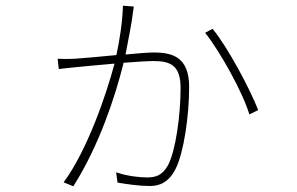

<svg xmlns="http://www.w3.org/2000/svg" viewBox="-20 -622 1040 673"><path d="M411 -602C409 -542 399 -480 388 -429C330 -423 269 -418 241 -416C220 -415 201 -415 182 -416L186 -380C201 -382 221 -384 241 -386C269 -389 325 -394 381 -399L380 -394C354 -296 287 -96 203 17L237 31C329 -114 384 -286 411 -393L413 -402C456 -405 495 -408 518 -408C579 -408 613 -392 613 -313C613 -219 596 -94 569 -43C549 -6 523 0 496 0C468 0 425 -5 387 -18L392 18C426 24 471 30 505 30C540 30 572 17 596 -31C624 -87 643 -215 643 -317C643 -421 586 -438 519 -438C500 -438 462 -435 420 -431C431 -486 443 -551 445 -571C446 -580 447 -585 449 -599ZM699 -507C752 -441 832 -296 854 -221L885 -236C857 -309 777 -459 725 -521Z"/></svg>

Font: Noto Sans CJK Thin
Style: Regular
Weight: 100
Designer: Ryoko NISHIZUKA (kana & ideographs); Paul D. Hunt (Latin, Greek & Cyrillic); Wenlong ZHANG (bopomofo); Sandoll Communica
Foundry: Adobe Systems Incorporated
Version: Version 1.000;PS 1;hotconv 1.0.78;makeotf.lib2.5.61930